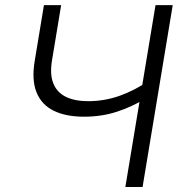

<svg xmlns="http://www.w3.org/2000/svg" viewBox="-20 -748 728 768"><path d="M316.4 -281.2Q243.2 -281.2 194.6 -305.2Q146 -329.1 126 -378.9Q106 -428.7 119.1 -505.9L155.8 -727.5H224.6L188 -506.3Q178.7 -450.2 193.4 -414.1Q208 -377.9 243.7 -360.6Q279.3 -343.3 332.5 -343.3Q398.4 -343.3 459 -365Q519.5 -386.7 573.2 -423.8L562 -354Q509.3 -321.3 448.2 -301.3Q387.2 -281.2 316.4 -281.2ZM481.4 0 602.1 -727.5H670.9L550.3 0Z"/></svg>

Font: Inter 17pt Light
Style: Italic
Weight: 300
Italic angle: -9.3988°
Version: Version 4.001;git-66647c0bb